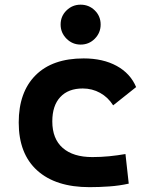

<svg xmlns="http://www.w3.org/2000/svg" viewBox="-20 -771 626 801"><path d="M353.5 9.8Q212.4 9.8 135.3 -59.8Q58.1 -129.4 58.1 -259.8Q58.1 -386.7 128.4 -457Q198.6 -527.3 329.1 -527.3Q409.4 -527.3 466.7 -496.1Q523.9 -464.8 547.9 -407.7L452.1 -331.5Q430.8 -365.1 397.7 -383.5Q364.5 -401.9 325.2 -401.9Q264.9 -401.9 231.6 -366.2Q198.2 -330.5 198.2 -264.6Q198.2 -191.9 241.7 -153.8Q285.2 -115.7 365.2 -115.7Q400.3 -115.7 435.3 -119.1Q470.3 -122.6 503.4 -128.4L517.1 -4.9Q477.6 3.9 435.5 6.8Q393.4 9.8 353.5 9.8ZM316.4 -585Q282.1 -585 257.5 -609.6Q232.9 -634.3 232.9 -668.6Q232.9 -703.6 257.5 -727.5Q282 -751.5 316.2 -751.5Q351.1 -751.5 375.5 -727.5Q399.9 -703.6 399.9 -668.6Q399.9 -634.3 375.6 -609.6Q351.3 -585 316.4 -585Z"/></svg>

Font: Cascadia Mono
Style: Regular
Weight: 400
Monospace: yes
Designer: Aaron Bell
Foundry: Saja Typeworks
Version: Version 2102.003